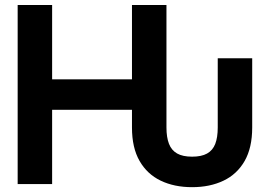

<svg xmlns="http://www.w3.org/2000/svg" viewBox="-20 -743 1089 775"><path d="M998 -507.8H858.9V-228.3Q858.9 -188.2 848.8 -162.1Q838.6 -136 815.9 -123.3Q793.2 -110.6 755.4 -110.6Q717.5 -110.6 694.8 -123.5Q672.1 -136.5 662 -162.6Q651.9 -188.8 651.9 -228.3V-256.8H512.7V-228.3Q512.7 -146.5 543.5 -93.1Q574.2 -39.8 628.8 -13.7Q683.3 12.5 755.4 12.5Q827.4 12.5 882.1 -13.7Q936.8 -39.8 967.4 -93.1Q998 -146.5 998 -228.3ZM51.3 -722.7V0H190.4V-299.8H512.7V-256.8H651.9V-722.7H512.7V-422.9H190.4V-722.7Z"/></svg>

Font: Giphurs
Style: Regular
Weight: 400
Version: Version 2.010